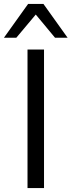

<svg xmlns="http://www.w3.org/2000/svg" viewBox="-49 -957 364 977"><path d="M91 0V-705H175V0ZM-29 -765 94 -937H172L295 -765H231L133 -883L34 -765Z"/></svg>

Font: Nunito Sans 12pt ExtraLight 11pt
Style: Regular
Weight: 400
Version: Version 3.101;gftools[0.9.27]